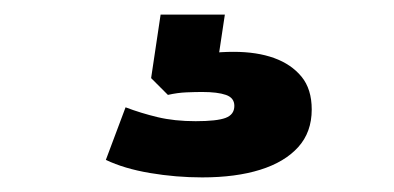

<svg xmlns="http://www.w3.org/2000/svg" viewBox="-20 -40 540 263"><path d="M257 203Q221 203 185.5 197Q150 191 125 179L152 107Q173 115 196 120.5Q219 126 248 126Q277 126 289 121.5Q301 117 301 105Q301 94 289.5 90Q278 86 257 86Q248 86 235.5 86.5Q223 87 210 90L187 67L200 -20H288L276 60L235 40Q249 35 266 33Q283 31 300 31Q332 31 355.5 39.5Q379 48 393 65Q407 82 407 110Q407 141 388.5 161.5Q370 182 336.5 192.5Q303 203 257 203Z"/></svg>

Font: Nunito Sans 10pt SemiExpanded Black
Style: Regular
Weight: 900
Width: 6
Designer: Vernon Adams
Foundry: Vernon Adams
Version: Version 3.101;gftools[0.9.27]